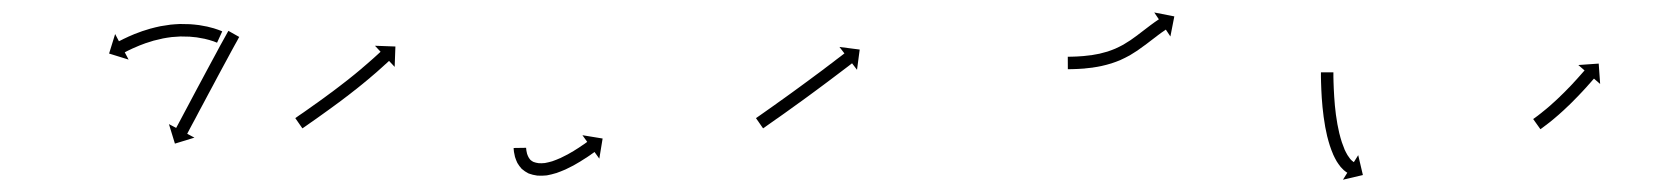

<svg xmlns="http://www.w3.org/2000/svg" viewBox="-20 -287 2665 308"><path d="M327.2 -218.9C327.5 -218.8 327.9 -218.6 328.2 -218.5L336.5 -236.7C336.1 -236.8 335.7 -237 335.3 -237.2C335.3 -237.2 335.3 -237.2 335.2 -237.2C335.2 -237.2 335.1 -237.3 335.1 -237.3C333.6 -237.9 332 -238.5 330.4 -239.1C330.4 -239.1 330.3 -239.2 330.3 -239.2C330.2 -239.2 330.2 -239.2 330.2 -239.2C327.6 -240.1 325 -241 322.4 -241.8C322.4 -241.8 322.3 -241.8 322.3 -241.8C322.2 -241.8 322.2 -241.8 322.2 -241.8C318.7 -242.8 315.2 -243.7 311.8 -244.5C311.8 -244.5 311.7 -244.5 311.6 -244.5C311.6 -244.5 311.5 -244.5 311.5 -244.5C307.3 -245.4 303.2 -246.1 299 -246.8C299 -246.8 298.9 -246.8 298.8 -246.8C298.8 -246.8 298.7 -246.8 298.7 -246.8C294 -247.4 289.2 -247.9 284.5 -248.2C284.5 -248.2 284.4 -248.2 284.3 -248.2C284.3 -248.2 284.2 -248.2 284.2 -248.2C279.1 -248.4 274 -248.5 268.9 -248.5C268.9 -248.5 268.9 -248.5 268.8 -248.5C268.7 -248.5 268.6 -248.5 268.6 -248.5C263.4 -248.3 258.1 -247.9 252.9 -247.4C252.9 -247.4 252.8 -247.3 252.8 -247.3C252.7 -247.3 252.6 -247.3 252.6 -247.3C247.4 -246.6 242.2 -245.8 237 -244.9C237 -244.9 236.9 -244.8 236.9 -244.8C236.8 -244.8 236.7 -244.8 236.7 -244.8C231.7 -243.7 226.7 -242.6 221.8 -241.2C221.8 -241.2 221.7 -241.2 221.7 -241.2C221.6 -241.2 221.6 -241.2 221.6 -241.2C216.9 -239.9 212.4 -238.4 207.8 -236.9C207.8 -236.9 207.8 -236.9 207.7 -236.9C207.7 -236.9 207.6 -236.8 207.6 -236.8C203.5 -235.4 199.5 -233.9 195.5 -232.3C195.5 -232.3 195.5 -232.3 195.4 -232.2C195.4 -232.2 195.3 -232.2 195.3 -232.2C192 -230.8 188.6 -229.4 185.3 -227.9C185.3 -227.9 185.2 -227.9 185.2 -227.8C185.2 -227.8 185.2 -227.8 185.2 -227.8C182.6 -226.6 180 -225.4 177.5 -224.2C177.5 -224.2 177.5 -224.2 177.5 -224.2C177.5 -224.1 177.4 -224.1 177.4 -224.1C175.8 -223.3 174.2 -222.5 172.6 -221.7L172.5 -221.7L172.5 -221.7C172 -221.4 171.4 -221.1 170.8 -220.8L164.7 -232.4L155 -201.1L186.3 -191.4L180.1 -203.1C180.7 -203.3 181.2 -203.6 181.8 -203.9L181.8 -203.9L181.7 -203.9C183.3 -204.7 184.8 -205.5 186.4 -206.3C186.4 -206.3 186.4 -206.2 186.3 -206.2C186.3 -206.2 186.3 -206.2 186.3 -206.2C188.7 -207.4 191.1 -208.5 193.6 -209.7C193.6 -209.7 193.6 -209.7 193.5 -209.6C193.5 -209.6 193.5 -209.6 193.5 -209.6C196.6 -211 199.8 -212.4 203 -213.7C203 -213.7 203 -213.7 202.9 -213.7C202.9 -213.7 202.9 -213.7 202.9 -213.7C206.7 -215.2 210.5 -216.6 214.3 -218C214.3 -218 214.3 -218 214.2 -218C214.2 -218 214.2 -217.9 214.2 -217.9C218.4 -219.4 222.8 -220.7 227.1 -222C227.1 -222 227.1 -222 227 -221.9C226.9 -221.9 226.9 -221.9 226.9 -221.9C231.5 -223.1 236.2 -224.2 240.9 -225.2C240.9 -225.2 240.8 -225.2 240.8 -225.2C240.7 -225.2 240.6 -225.2 240.6 -225.2C245.5 -226.1 250.3 -226.9 255.2 -227.5C255.2 -227.5 255.1 -227.5 255 -227.5C255 -227.5 254.9 -227.5 254.9 -227.5C259.7 -227.9 264.6 -228.3 269.5 -228.5C269.5 -228.5 269.4 -228.5 269.3 -228.5C269.2 -228.5 269.2 -228.5 269.2 -228.5C273.9 -228.5 278.6 -228.4 283.3 -228.2C283.3 -228.2 283.2 -228.2 283.2 -228.2C283.1 -228.2 283 -228.3 283 -228.3C287.4 -227.9 291.8 -227.5 296.2 -227C296.2 -227 296.1 -227 296.1 -227C296 -227 295.9 -227 295.9 -227C299.8 -226.4 303.7 -225.7 307.5 -224.9C307.5 -224.9 307.4 -224.9 307.4 -225C307.3 -225 307.3 -225 307.3 -225C310.4 -224.2 313.6 -223.5 316.7 -222.6C316.7 -222.6 316.7 -222.6 316.6 -222.6C316.6 -222.6 316.5 -222.6 316.5 -222.6C318.9 -221.9 321.2 -221.2 323.5 -220.4C323.5 -220.4 323.5 -220.4 323.4 -220.4C323.4 -220.4 323.3 -220.4 323.3 -220.4C324.7 -219.9 326 -219.4 327.4 -218.8C327.4 -218.8 327.3 -218.9 327.3 -218.9C327.2 -218.9 327.2 -218.9 327.2 -218.9ZM362.8 -226.1C363.2 -226.6 363.5 -227.2 363.8 -227.7L346.4 -237.5C346 -237 345.7 -236.4 345.4 -235.8L345.4 -235.8L345.4 -235.8C344.5 -234.2 343.6 -232.6 342.7 -230.9L342.7 -230.9L342.7 -230.9C341.3 -228.4 339.9 -225.9 338.5 -223.3L338.5 -223.3L338.5 -223.3C336.7 -220 334.8 -216.7 333 -213.4L333 -213.4L333 -213.4C330.9 -209.5 328.8 -205.5 326.7 -201.6C324.3 -197.2 321.9 -192.9 319.6 -188.5C317 -183.8 314.5 -179.1 312 -174.4C309.4 -169.5 306.8 -164.7 304.2 -159.8C301.6 -155 299 -150.1 296.4 -145.3C293.9 -140.6 291.4 -135.9 288.9 -131.2C286.6 -126.8 284.2 -122.4 281.9 -118C279.8 -114.1 277.7 -110.1 275.6 -106.2C273.8 -102.8 272.1 -99.5 270.3 -96.2C268.9 -93.6 267.5 -91 266.2 -88.5C265.3 -86.8 264.4 -85.2 263.5 -83.5C263.2 -82.9 262.9 -82.3 262.6 -81.8L251 -87.9L260.6 -56.6L291.9 -66.2L280.3 -72.4C280.6 -72.9 280.9 -73.5 281.2 -74.1C282.1 -75.8 283 -77.4 283.8 -79.1C285.2 -81.6 286.6 -84.2 287.9 -86.8C289.7 -90.1 291.5 -93.4 293.3 -96.8C295.3 -100.7 297.4 -104.7 299.5 -108.6C301.9 -113 304.2 -117.4 306.6 -121.8C309.1 -126.5 311.6 -131.2 314.1 -135.9C316.7 -140.7 319.3 -145.6 321.9 -150.4C324.4 -155.3 327 -160.1 329.6 -164.9C332.2 -169.6 334.7 -174.3 337.2 -179C339.5 -183.4 341.9 -187.7 344.3 -192.1C346.4 -196 348.5 -199.9 350.6 -203.8L350.6 -203.8L350.6 -203.8C352.4 -207.1 354.2 -210.4 356 -213.7L356 -213.7L356 -213.7C357.4 -216.2 358.8 -218.7 360.2 -221.2L360.2 -221.2L360.2 -221.2C361.1 -222.8 361.9 -224.5 362.8 -226.1L362.8 -226.1Z M455.4 -98.7C454.8 -98.3 454.3 -97.9 453.7 -97.5L465.1 -81.1C465.7 -81.5 466.2 -81.9 466.8 -82.2C468.3 -83.3 469.8 -84.4 471.4 -85.4C473.8 -87.1 476.1 -88.8 478.5 -90.4C481.6 -92.6 484.7 -94.8 487.8 -96.9L487.8 -96.9L487.8 -96.9C491.4 -99.5 495.1 -102.1 498.7 -104.7L498.7 -104.7L498.7 -104.7C502.7 -107.6 506.8 -110.5 510.8 -113.4L510.8 -113.4L510.8 -113.4C515.1 -116.5 519.4 -119.6 523.6 -122.8L523.6 -122.8L523.7 -122.8C528 -126.1 532.4 -129.4 536.7 -132.7L536.8 -132.7L536.8 -132.7C541.1 -136 545.4 -139.4 549.7 -142.8C549.7 -142.8 549.7 -142.8 549.7 -142.8C549.8 -142.8 549.8 -142.8 549.8 -142.8C553.9 -146.1 558 -149.4 562.1 -152.7C562.1 -152.7 562.1 -152.7 562.1 -152.7C562.1 -152.7 562.2 -152.8 562.2 -152.8C566 -155.9 569.8 -159 573.6 -162.2C573.6 -162.2 573.6 -162.2 573.6 -162.2C573.6 -162.2 573.6 -162.3 573.6 -162.3C577 -165.1 580.3 -168 583.7 -170.9L583.7 -170.9L583.7 -170.9C586.5 -173.4 589.3 -175.9 592.1 -178.4L592.1 -178.4L592.1 -178.4C594.3 -180.3 596.4 -182.2 598.5 -184.2L598.5 -184.2L598.6 -184.2C599.9 -185.5 601.3 -186.7 602.7 -188L602.7 -188L602.7 -188C603.1 -188.4 603.6 -188.9 604.1 -189.3L613.1 -179.7L614.3 -212.4L581.5 -213.6L590.5 -204C590 -203.5 589.5 -203.1 589.1 -202.6L589.1 -202.7L589.1 -202.7C587.7 -201.4 586.4 -200.2 585 -198.9L585.1 -199L585.1 -199C583 -197.1 580.9 -195.2 578.8 -193.3L578.8 -193.3L578.8 -193.3C576 -190.8 573.3 -188.4 570.5 -186L570.5 -186L570.5 -186C567.3 -183.2 564 -180.3 560.6 -177.5C560.6 -177.5 560.6 -177.5 560.7 -177.5C560.7 -177.5 560.7 -177.5 560.7 -177.5C557 -174.4 553.2 -171.3 549.5 -168.2C549.5 -168.2 549.5 -168.2 549.5 -168.2C549.5 -168.2 549.5 -168.2 549.5 -168.2C545.5 -165 541.4 -161.7 537.3 -158.4C537.3 -158.4 537.3 -158.5 537.3 -158.5C537.4 -158.5 537.4 -158.5 537.4 -158.5C533.1 -155.2 528.9 -151.8 524.6 -148.6L524.6 -148.6L524.6 -148.6C520.3 -145.3 516 -142.1 511.7 -138.8L511.7 -138.9L511.7 -138.9C507.5 -135.7 503.3 -132.6 499 -129.5L499 -129.6L499.1 -129.6C495.1 -126.7 491.1 -123.8 487.1 -120.9L487.1 -120.9L487.1 -121C483.5 -118.4 479.9 -115.8 476.3 -113.3L476.3 -113.3L476.3 -113.3C473.2 -111.1 470.1 -109 467.1 -106.8C464.7 -105.2 462.3 -103.5 459.9 -101.9C458.4 -100.8 456.9 -99.7 455.4 -98.7Z M824 -48.9C824 -49.2 824 -49.6 824 -49.9L804 -49.6C804 -49.1 804 -48.7 804 -48.2C804 -48.2 804 -48.2 804 -48.1C804 -48 804 -48 804 -48C804.1 -46.3 804.3 -44.7 804.5 -43.1C804.5 -43.1 804.5 -43.1 804.5 -43C804.5 -42.9 804.6 -42.8 804.6 -42.8C805 -40.3 805.5 -37.8 806.1 -35.4C806.1 -35.4 806.2 -35.2 806.2 -35.1C806.2 -35 806.3 -34.8 806.3 -34.8C807.3 -31.8 808.4 -28.8 809.8 -25.9C809.8 -25.9 809.9 -25.8 810 -25.6C810.1 -25.4 810.2 -25.2 810.2 -25.2C812 -22.1 814.2 -19.2 816.6 -16.5C816.6 -16.5 816.8 -16.3 817 -16.1C817.2 -15.9 817.5 -15.7 817.5 -15.7C820.4 -13.1 823.8 -10.9 827.3 -9.1C827.3 -9.1 827.6 -8.9 827.9 -8.8C828.1 -8.7 828.4 -8.6 828.4 -8.6C832.6 -7 837 -6 841.4 -5.4C841.4 -5.4 841.6 -5.3 841.8 -5.3C842 -5.3 842.2 -5.3 842.2 -5.3C847 -5 851.9 -5.1 856.7 -5.6C856.7 -5.6 856.9 -5.7 857 -5.7C857.2 -5.7 857.4 -5.7 857.4 -5.7C862.3 -6.6 867.2 -7.8 872 -9.3C872 -9.3 872.1 -9.3 872.2 -9.3C872.4 -9.4 872.5 -9.4 872.5 -9.4C877.2 -11.1 881.9 -12.9 886.5 -14.9C886.5 -14.9 886.6 -14.9 886.6 -15C886.7 -15 886.8 -15 886.8 -15C891.1 -17 895.4 -19.2 899.6 -21.4C899.6 -21.4 899.6 -21.4 899.7 -21.5C899.7 -21.5 899.8 -21.5 899.8 -21.5C903.6 -23.6 907.3 -25.8 911 -28C911 -28 911 -28 911.1 -28C911.1 -28 911.1 -28.1 911.1 -28.1C914.2 -30 917.4 -32 920.4 -34C920.4 -34 920.5 -34 920.5 -34C920.5 -34 920.5 -34 920.5 -34C922.9 -35.6 925.2 -37.2 927.6 -38.8C927.6 -38.8 927.6 -38.8 927.6 -38.8C927.6 -38.8 927.6 -38.9 927.6 -38.9C929.1 -39.9 930.6 -41 932.1 -42L932.1 -42L932.1 -42C932.7 -42.4 933.2 -42.8 933.7 -43.2L941.4 -32.5L946.7 -64.8L914.3 -70.1L922 -59.4C921.5 -59 921 -58.7 920.5 -58.3L920.5 -58.3L920.5 -58.3C919.1 -57.3 917.6 -56.3 916.2 -55.2C916.2 -55.2 916.2 -55.3 916.2 -55.3C916.2 -55.3 916.2 -55.3 916.2 -55.3C914 -53.7 911.7 -52.2 909.4 -50.7C909.4 -50.7 909.4 -50.7 909.5 -50.7C909.5 -50.7 909.5 -50.7 909.5 -50.7C906.6 -48.8 903.6 -46.9 900.6 -45.1C900.6 -45.1 900.6 -45.1 900.7 -45.1C900.7 -45.1 900.7 -45.1 900.7 -45.1C897.2 -43 893.6 -41 890.1 -39C890.1 -39 890.1 -39 890.2 -39C890.2 -39.1 890.2 -39.1 890.2 -39.1C886.3 -37 882.3 -35 878.3 -33.1C878.3 -33.1 878.3 -33.2 878.4 -33.2C878.5 -33.2 878.5 -33.3 878.5 -33.3C874.4 -31.4 870.1 -29.8 865.9 -28.3C865.9 -28.3 866 -28.3 866.1 -28.4C866.2 -28.4 866.3 -28.4 866.3 -28.4C862.2 -27.2 858 -26.2 853.8 -25.4C853.8 -25.4 854 -25.4 854.2 -25.5C854.4 -25.5 854.5 -25.5 854.5 -25.5C850.9 -25.1 847.1 -25 843.4 -25.2C843.4 -25.2 843.6 -25.2 843.8 -25.2C844.1 -25.2 844.3 -25.2 844.3 -25.2C841.2 -25.6 838.2 -26.3 835.3 -27.4C835.3 -27.4 835.6 -27.2 835.8 -27.1C836.1 -27 836.4 -26.9 836.4 -26.9C834.3 -27.9 832.4 -29.2 830.6 -30.7C830.6 -30.7 830.8 -30.5 831 -30.3C831.2 -30.1 831.4 -29.9 831.4 -29.9C829.9 -31.6 828.6 -33.4 827.5 -35.3C827.5 -35.3 827.6 -35.1 827.7 -35C827.8 -34.8 827.9 -34.6 827.9 -34.6C826.9 -36.6 826 -38.7 825.3 -40.9C825.3 -40.9 825.4 -40.8 825.4 -40.6C825.5 -40.5 825.5 -40.3 825.5 -40.3C825 -42.2 824.6 -44.1 824.3 -46C824.3 -46 824.3 -45.9 824.3 -45.8C824.3 -45.7 824.4 -45.6 824.4 -45.6C824.2 -46.8 824.1 -48 824 -49.1C824 -49.1 824 -49.1 824 -49C824 -48.9 824 -48.9 824 -48.9Z M1194.3 -98.6C1193.8 -98.3 1193.3 -97.9 1192.7 -97.5L1204.1 -81.1C1204.7 -81.5 1205.2 -81.9 1205.8 -82.2C1207.3 -83.3 1208.8 -84.4 1210.4 -85.5C1212.8 -87.1 1215.1 -88.8 1217.5 -90.5C1220.6 -92.6 1223.7 -94.8 1226.7 -97L1226.7 -97L1226.8 -97C1230.4 -99.5 1234 -102.1 1237.7 -104.7L1237.7 -104.7L1237.7 -104.7C1241.7 -107.6 1245.8 -110.5 1249.8 -113.4L1249.8 -113.4L1249.8 -113.4C1254.1 -116.5 1258.4 -119.6 1262.7 -122.7L1262.8 -122.7L1262.8 -122.7C1267.2 -126 1271.6 -129.2 1276.1 -132.4L1276.1 -132.4L1276.1 -132.4C1280.5 -135.7 1284.9 -138.9 1289.4 -142.2L1289.4 -142.2L1289.4 -142.2C1293.6 -145.4 1297.9 -148.5 1302.2 -151.7L1302.2 -151.7L1302.2 -151.7C1306.2 -154.7 1310.2 -157.7 1314.1 -160.6L1314.2 -160.7L1314.2 -160.7C1317.7 -163.3 1321.3 -166 1324.8 -168.7L1324.8 -168.7L1324.8 -168.7C1327.8 -171 1330.8 -173.3 1333.8 -175.5C1336.2 -177.3 1338.5 -179.1 1340.8 -180.8C1342.3 -182 1343.7 -183.1 1345.2 -184.2C1345.7 -184.7 1346.3 -185.1 1346.8 -185.5L1354.8 -175L1359.1 -207.5L1326.6 -211.7L1334.6 -201.3C1334.1 -200.9 1333.5 -200.5 1333 -200.1C1331.6 -199 1330.1 -197.8 1328.6 -196.7C1326.3 -195 1324 -193.2 1321.7 -191.5C1318.7 -189.2 1315.8 -186.9 1312.8 -184.6L1312.8 -184.7L1312.8 -184.7C1309.2 -182 1305.7 -179.3 1302.1 -176.6L1302.1 -176.6L1302.2 -176.6C1298.2 -173.7 1294.2 -170.7 1290.2 -167.7L1290.3 -167.8L1290.3 -167.8C1286 -164.6 1281.7 -161.4 1277.5 -158.3L1277.5 -158.3L1277.5 -158.3C1273.1 -155.1 1268.7 -151.8 1264.3 -148.6L1264.3 -148.6L1264.3 -148.6C1259.9 -145.4 1255.4 -142.1 1251 -138.9L1251 -138.9L1251 -138.9C1246.7 -135.8 1242.4 -132.7 1238.1 -129.6L1238.1 -129.6L1238.1 -129.6C1234.1 -126.8 1230.1 -123.9 1226 -121L1226.1 -121L1226.1 -121C1222.4 -118.4 1218.8 -115.9 1215.2 -113.3L1215.2 -113.3L1215.2 -113.3C1212.1 -111.1 1209.1 -109 1206 -106.8C1203.6 -105.2 1201.3 -103.5 1198.9 -101.8C1197.4 -100.8 1195.9 -99.7 1194.3 -98.6Z M1694.8 -196C1694.2 -196 1693.6 -196 1692.9 -196L1693 -176C1693.7 -176 1694.3 -176 1694.9 -176L1695 -176L1695 -176C1696.8 -176 1698.6 -176.1 1700.5 -176.1C1700.5 -176.1 1700.5 -176.1 1700.5 -176.1C1700.5 -176.1 1700.5 -176.1 1700.5 -176.1C1703.4 -176.2 1706.2 -176.3 1709 -176.4C1709 -176.4 1709.1 -176.4 1709.1 -176.4C1709.1 -176.4 1709.1 -176.4 1709.1 -176.4C1712.8 -176.6 1716.5 -176.9 1720.1 -177.1C1720.1 -177.1 1720.1 -177.1 1720.2 -177.2C1720.2 -177.2 1720.3 -177.2 1720.3 -177.2C1724.6 -177.6 1728.8 -178.1 1733.1 -178.6C1733.1 -178.6 1733.2 -178.6 1733.2 -178.7C1733.3 -178.7 1733.3 -178.7 1733.3 -178.7C1738.1 -179.4 1742.8 -180.2 1747.4 -181.2C1747.4 -181.2 1747.5 -181.2 1747.6 -181.2C1747.6 -181.2 1747.7 -181.3 1747.7 -181.3C1752.7 -182.4 1757.6 -183.7 1762.4 -185.2C1762.4 -185.2 1762.5 -185.2 1762.6 -185.2C1762.7 -185.2 1762.8 -185.3 1762.8 -185.3C1767.7 -186.9 1772.6 -188.7 1777.4 -190.7C1777.4 -190.7 1777.5 -190.8 1777.6 -190.8C1777.6 -190.8 1777.7 -190.9 1777.7 -190.9C1782.5 -193 1787.1 -195.4 1791.7 -197.9C1791.7 -197.9 1791.8 -197.9 1791.8 -197.9C1791.9 -198 1792 -198 1792 -198C1796.4 -200.6 1800.7 -203.3 1804.9 -206.1C1804.9 -206.1 1805 -206.2 1805 -206.2C1805.1 -206.2 1805.1 -206.3 1805.1 -206.3C1809.1 -209 1813 -211.9 1816.9 -214.8C1816.9 -214.8 1817 -214.8 1817 -214.8C1817 -214.8 1817 -214.8 1817 -214.8C1820.5 -217.5 1824.1 -220.2 1827.6 -222.9L1827.6 -222.9L1827.6 -222.9C1830.6 -225.2 1833.6 -227.5 1836.7 -229.8C1836.7 -229.8 1836.6 -229.8 1836.6 -229.8C1836.6 -229.8 1836.6 -229.8 1836.6 -229.8C1839 -231.6 1841.4 -233.3 1843.8 -235.1C1843.8 -235.1 1843.8 -235 1843.8 -235C1843.8 -235 1843.7 -235 1843.7 -235C1845.3 -236.1 1846.9 -237.2 1848.5 -238.3C1848.5 -238.3 1848.5 -238.3 1848.5 -238.3C1848.5 -238.3 1848.4 -238.3 1848.4 -238.3C1849 -238.7 1849.6 -239.1 1850.2 -239.5L1857.5 -228.5L1863.8 -260.7L1831.6 -267L1839 -256C1838.4 -255.6 1837.8 -255.2 1837.2 -254.8C1837.2 -254.8 1837.2 -254.8 1837.2 -254.8C1837.2 -254.8 1837.2 -254.8 1837.2 -254.8C1835.5 -253.7 1833.9 -252.5 1832.2 -251.4C1832.2 -251.4 1832.2 -251.3 1832.2 -251.3C1832.2 -251.3 1832.1 -251.3 1832.1 -251.3C1829.6 -249.5 1827.2 -247.7 1824.7 -245.9C1824.7 -245.9 1824.7 -245.8 1824.7 -245.8C1824.6 -245.8 1824.6 -245.8 1824.6 -245.8C1821.5 -243.5 1818.4 -241.1 1815.4 -238.8L1815.4 -238.8L1815.4 -238.8C1811.9 -236.1 1808.4 -233.4 1804.9 -230.8C1804.9 -230.8 1804.9 -230.8 1804.9 -230.8C1805 -230.8 1805 -230.8 1805 -230.8C1801.3 -228 1797.5 -225.3 1793.7 -222.7C1793.7 -222.7 1793.7 -222.7 1793.8 -222.7C1793.8 -222.7 1793.9 -222.8 1793.9 -222.8C1789.9 -220.2 1785.9 -217.7 1781.9 -215.3C1781.9 -215.3 1781.9 -215.3 1782 -215.3C1782.1 -215.4 1782.1 -215.4 1782.1 -215.4C1778 -213.2 1773.7 -211 1769.4 -209.1C1769.4 -209.1 1769.5 -209.1 1769.6 -209.1C1769.7 -209.2 1769.7 -209.2 1769.7 -209.2C1765.4 -207.4 1760.9 -205.7 1756.4 -204.2C1756.4 -204.2 1756.5 -204.3 1756.6 -204.3C1756.7 -204.3 1756.7 -204.3 1756.7 -204.3C1752.3 -203 1747.7 -201.8 1743.2 -200.7C1743.2 -200.7 1743.3 -200.8 1743.3 -200.8C1743.4 -200.8 1743.5 -200.8 1743.5 -200.8C1739.1 -199.9 1734.7 -199.1 1730.3 -198.4C1730.3 -198.4 1730.3 -198.4 1730.4 -198.4C1730.4 -198.5 1730.5 -198.5 1730.5 -198.5C1726.4 -197.9 1722.4 -197.5 1718.3 -197.1C1718.3 -197.1 1718.4 -197.1 1718.4 -197.1C1718.5 -197.1 1718.5 -197.1 1718.5 -197.1C1715 -196.8 1711.5 -196.6 1708 -196.4C1708 -196.4 1708.1 -196.4 1708.1 -196.4C1708.1 -196.4 1708.2 -196.4 1708.2 -196.4C1705.4 -196.3 1702.7 -196.2 1700 -196.1C1700 -196.1 1700 -196.1 1700 -196.1C1700.1 -196.1 1700.1 -196.1 1700.1 -196.1C1698.3 -196.1 1696.6 -196 1694.8 -196L1694.8 -196Z M2119 -169.1C2119 -169.7 2119 -170.4 2119 -171L2099 -171C2099 -170.3 2099 -169.7 2099 -169L2099 -169L2099 -169C2099 -167.2 2099 -165.3 2099 -163.5L2099 -163.5L2099 -163.4C2099.1 -160.6 2099.1 -157.7 2099.2 -154.8C2099.2 -154.8 2099.2 -154.8 2099.2 -154.8C2099.2 -154.8 2099.2 -154.8 2099.2 -154.8C2099.3 -151 2099.4 -147.3 2099.6 -143.6C2099.6 -143.6 2099.6 -143.6 2099.6 -143.6C2099.6 -143.6 2099.6 -143.5 2099.6 -143.5C2099.8 -139.1 2100 -134.7 2100.3 -130.4C2100.3 -130.4 2100.3 -130.3 2100.3 -130.3C2100.3 -130.3 2100.3 -130.3 2100.3 -130.3C2100.7 -125.4 2101.1 -120.5 2101.5 -115.6C2101.5 -115.6 2101.5 -115.6 2101.5 -115.6C2101.5 -115.5 2101.5 -115.5 2101.5 -115.5C2102.1 -110.3 2102.6 -105.1 2103.3 -99.9C2103.3 -99.9 2103.3 -99.9 2103.3 -99.9C2103.3 -99.8 2103.3 -99.8 2103.3 -99.8C2104.1 -94.5 2104.9 -89.2 2105.8 -83.9C2105.8 -83.9 2105.8 -83.8 2105.8 -83.8C2105.8 -83.7 2105.8 -83.7 2105.8 -83.7C2106.8 -78.4 2107.9 -73.2 2109.1 -68C2109.1 -68 2109.2 -68 2109.2 -67.9C2109.2 -67.9 2109.2 -67.8 2109.2 -67.8C2110.5 -62.8 2111.8 -57.9 2113.4 -53C2113.4 -53 2113.4 -53 2113.4 -52.9C2113.4 -52.8 2113.5 -52.8 2113.5 -52.8C2115 -48.3 2116.6 -43.9 2118.5 -39.6C2118.5 -39.6 2118.5 -39.5 2118.5 -39.4C2118.6 -39.3 2118.6 -39.2 2118.6 -39.2C2120.3 -35.5 2122.2 -31.8 2124.2 -28.3C2124.2 -28.3 2124.3 -28.1 2124.4 -28C2124.4 -27.9 2124.5 -27.8 2124.5 -27.8C2126.3 -25 2128.2 -22.3 2130.3 -19.7C2130.3 -19.7 2130.4 -19.5 2130.4 -19.4C2130.5 -19.3 2130.6 -19.2 2130.6 -19.2C2132.3 -17.4 2134 -15.6 2135.8 -13.9C2135.8 -13.9 2135.9 -13.9 2136 -13.8C2136.1 -13.7 2136.2 -13.6 2136.2 -13.6C2137.4 -12.7 2138.6 -11.7 2139.8 -10.8C2139.8 -10.8 2139.9 -10.8 2139.9 -10.8C2140 -10.7 2140.1 -10.7 2140.1 -10.7C2140.5 -10.4 2140.9 -10.1 2141.3 -9.9L2134.3 1.3L2166.3 -6.2L2158.8 -38.1L2151.8 -26.9C2151.5 -27.1 2151.2 -27.3 2150.9 -27.5C2150.9 -27.5 2151 -27.4 2151 -27.4C2151.1 -27.3 2151.2 -27.3 2151.2 -27.3C2150.4 -27.9 2149.6 -28.5 2148.9 -29.1C2148.9 -29.1 2149 -29 2149.1 -28.9C2149.1 -28.8 2149.2 -28.8 2149.2 -28.8C2147.9 -29.9 2146.7 -31.2 2145.6 -32.5C2145.6 -32.5 2145.7 -32.4 2145.8 -32.3C2145.8 -32.2 2145.9 -32.1 2145.9 -32.1C2144.3 -34.2 2142.8 -36.4 2141.3 -38.6C2141.3 -38.6 2141.4 -38.5 2141.5 -38.4C2141.5 -38.3 2141.6 -38.2 2141.6 -38.2C2139.8 -41.3 2138.2 -44.4 2136.7 -47.6C2136.7 -47.6 2136.8 -47.5 2136.8 -47.5C2136.9 -47.4 2136.9 -47.3 2136.9 -47.3C2135.3 -51.2 2133.8 -55.2 2132.4 -59.2C2132.4 -59.2 2132.4 -59.2 2132.4 -59.1C2132.4 -59 2132.5 -59 2132.5 -59C2131 -63.5 2129.8 -68.1 2128.6 -72.8C2128.6 -72.8 2128.6 -72.7 2128.6 -72.6C2128.6 -72.6 2128.6 -72.5 2128.6 -72.5C2127.5 -77.5 2126.4 -82.4 2125.5 -87.4C2125.5 -87.4 2125.5 -87.4 2125.5 -87.3C2125.5 -87.3 2125.5 -87.3 2125.5 -87.3C2124.6 -92.4 2123.8 -97.5 2123.1 -102.6C2123.1 -102.6 2123.1 -102.5 2123.1 -102.5C2123.1 -102.5 2123.1 -102.4 2123.1 -102.4C2122.5 -107.5 2121.9 -112.5 2121.4 -117.5C2121.4 -117.5 2121.4 -117.5 2121.4 -117.5C2121.4 -117.5 2121.4 -117.4 2121.4 -117.4C2121 -122.2 2120.6 -126.9 2120.3 -131.7C2120.3 -131.7 2120.3 -131.7 2120.3 -131.6C2120.3 -131.6 2120.3 -131.6 2120.3 -131.6C2120 -135.9 2119.8 -140.2 2119.6 -144.5C2119.6 -144.5 2119.6 -144.5 2119.6 -144.4C2119.6 -144.4 2119.6 -144.4 2119.6 -144.4C2119.4 -148 2119.3 -151.7 2119.2 -155.3C2119.2 -155.3 2119.2 -155.3 2119.2 -155.3C2119.2 -155.3 2119.2 -155.3 2119.2 -155.3C2119.1 -158.1 2119.1 -160.9 2119 -163.7L2119 -163.7L2119 -163.7C2119 -165.5 2119 -167.3 2119 -169.1L2119 -169.1Z M2440.5 -96.8C2440.2 -96.5 2439.9 -96.3 2439.5 -96L2451.1 -79.7C2451.5 -80 2451.8 -80.2 2452.2 -80.5L2452.2 -80.5L2452.2 -80.5C2453.2 -81.2 2454.2 -82 2455.2 -82.7L2455.2 -82.7L2455.2 -82.7C2456.8 -83.9 2458.3 -85 2459.8 -86.2C2459.8 -86.2 2459.9 -86.2 2459.9 -86.2C2459.9 -86.2 2459.9 -86.2 2459.9 -86.2C2461.9 -87.7 2463.8 -89.3 2465.8 -90.8C2465.8 -90.8 2465.8 -90.8 2465.8 -90.8C2465.8 -90.8 2465.9 -90.8 2465.9 -90.8C2468.2 -92.7 2470.4 -94.6 2472.7 -96.4C2472.7 -96.4 2472.7 -96.5 2472.7 -96.5C2472.8 -96.5 2472.8 -96.5 2472.8 -96.5C2475.3 -98.6 2477.8 -100.8 2480.3 -102.9C2480.3 -102.9 2480.3 -103 2480.3 -103C2480.4 -103 2480.4 -103 2480.4 -103C2483 -105.3 2485.6 -107.7 2488.3 -110.1C2488.3 -110.1 2488.3 -110.1 2488.3 -110.1C2488.3 -110.1 2488.3 -110.1 2488.3 -110.1C2491 -112.6 2493.7 -115.1 2496.3 -117.7C2496.3 -117.7 2496.3 -117.7 2496.3 -117.7C2496.3 -117.7 2496.4 -117.7 2496.4 -117.7C2499 -120.3 2501.6 -122.8 2504.2 -125.4C2504.2 -125.4 2504.2 -125.4 2504.2 -125.4C2504.2 -125.5 2504.2 -125.5 2504.2 -125.5C2506.7 -128 2509.2 -130.5 2511.7 -133.1C2511.7 -133.1 2511.7 -133.1 2511.7 -133.1C2511.7 -133.1 2511.7 -133.1 2511.7 -133.1C2514 -135.5 2516.3 -138 2518.6 -140.4L2518.6 -140.4L2518.6 -140.4C2520.6 -142.6 2522.6 -144.8 2524.7 -147L2524.7 -147L2524.7 -147C2526.4 -148.9 2528.1 -150.8 2529.7 -152.7L2529.8 -152.7L2529.8 -152.7C2531.1 -154.2 2532.3 -155.6 2533.6 -157.1L2533.6 -157.1L2533.6 -157.1C2534.5 -158 2535.3 -159 2536.1 -159.9L2536.1 -159.9L2536.1 -159.9C2536.4 -160.3 2536.7 -160.6 2537 -160.9L2546.9 -152.3L2544.6 -185L2511.9 -182.7L2521.9 -174C2521.6 -173.7 2521.3 -173.4 2521 -173L2521 -173L2521 -173C2520.2 -172.1 2519.4 -171.2 2518.6 -170.3L2518.6 -170.3L2518.6 -170.3C2517.3 -168.8 2516.1 -167.4 2514.8 -166L2514.8 -166L2514.8 -166C2513.2 -164.1 2511.5 -162.3 2509.8 -160.4L2509.9 -160.5L2509.9 -160.5C2507.9 -158.3 2505.9 -156.2 2503.9 -154L2503.9 -154L2504 -154C2501.7 -151.7 2499.5 -149.3 2497.3 -146.9C2497.3 -146.9 2497.3 -147 2497.3 -147C2497.3 -147 2497.3 -147 2497.3 -147C2494.9 -144.5 2492.5 -142 2490 -139.5C2490 -139.5 2490 -139.5 2490 -139.6C2490 -139.6 2490.1 -139.6 2490.1 -139.6C2487.5 -137.1 2485 -134.6 2482.4 -132.1C2482.4 -132.1 2482.4 -132.1 2482.4 -132.1C2482.5 -132.1 2482.5 -132.1 2482.5 -132.1C2479.9 -129.7 2477.3 -127.2 2474.7 -124.8C2474.7 -124.8 2474.7 -124.8 2474.7 -124.8C2474.8 -124.8 2474.8 -124.9 2474.8 -124.9C2472.2 -122.5 2469.7 -120.2 2467.1 -118C2467.1 -118 2467.1 -118 2467.1 -118C2467.2 -118 2467.2 -118 2467.2 -118C2464.8 -115.9 2462.3 -113.9 2459.9 -111.8C2459.9 -111.8 2459.9 -111.8 2459.9 -111.8C2459.9 -111.8 2460 -111.9 2460 -111.9C2457.8 -110 2455.6 -108.2 2453.3 -106.5C2453.3 -106.5 2453.4 -106.5 2453.4 -106.5C2453.4 -106.5 2453.4 -106.5 2453.4 -106.5C2451.5 -105 2449.6 -103.5 2447.7 -102.1C2447.7 -102.1 2447.7 -102.1 2447.7 -102.1C2447.8 -102.1 2447.8 -102.1 2447.8 -102.1C2446.3 -101 2444.8 -99.9 2443.3 -98.8L2443.4 -98.8L2443.4 -98.8C2442.4 -98.1 2441.5 -97.4 2440.5 -96.8L2440.5 -96.8Z"/></svg>

Font: FRB American Cursive Just Arrows Semibold
Style: Italic
Weight: 600
Italic angle: -25°
Version: Version 2.0;Modular Font Editor K font №1